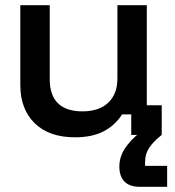

<svg xmlns="http://www.w3.org/2000/svg" viewBox="-20 -520 676 740"><path d="M269.2 9.2Q169.2 9.2 113.8 -45Q58.3 -99.2 58.3 -192.5V-500H171.7V-215Q171.7 -153.3 203.3 -122.1Q235 -90.8 297.5 -90.8Q361.7 -90.8 397.1 -124.2Q432.5 -157.5 432.5 -217.5V-500H545.8V-114.2H603.3V0H485.8V-79.2H450.8Q422.5 -35.8 378.3 -13.3Q334.2 9.2 269.2 9.2ZM520 200Q479.2 200 459.6 179.6Q440 159.2 440 121.7Q440 78.3 470 40Q500 1.7 537.5 -20.8L603.3 0Q572.5 24.2 555.8 48.3Q539.2 72.5 539.2 104.2V119.2H624.2V200Z"/></svg>

Font: Funnel Display Medium
Style: Regular
Weight: 500
Designer: NORD ID, Kristian Moeller
Foundry: Dicotype
Version: Version 1.000